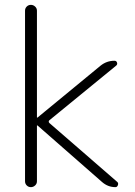

<svg xmlns="http://www.w3.org/2000/svg" viewBox="-20 -770 554 790"><path d="M83 -24V-726Q83 -736 90 -743Q97 -750 107 -750Q117 -750 124.5 -743Q132 -736 132 -726V-287Q132 -286 133 -286H134L394 -500Q419 -520 451 -520Q459 -520 461.5 -512.5Q464 -505 458 -500L183 -275Q178 -270 183 -264L463 -21Q468 -16 465 -8Q462 0 455 0Q424 0 400 -21L134 -254H133Q132 -254 132 -253V-24Q132 -14 124.5 -7Q117 0 107 0Q97 0 90 -7Q83 -14 83 -24Z"/></svg>

Font: Rounded Mplus 1c Light
Style: Regular
Weight: 300
Version: Version 1.059.20150529